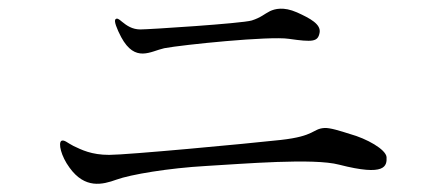

<svg xmlns="http://www.w3.org/2000/svg" viewBox="-20 -591 1040 450"><path d="M676 -562C644 -576 624 -570 613 -565C599 -558 592 -550 570 -543C547 -536 328 -522 309 -522C290 -522 277 -531 266 -540C258 -547 254 -549 251 -546C246 -543 254 -523 264 -504C297 -443 333 -471 365 -478C407 -486 612 -507 657 -500C713 -492 725 -493 729 -514C733 -534 707 -548 676 -562ZM253 -170C286 -182 375 -197 463 -202C550 -207 715 -221 775 -205C884 -177 887 -202 886 -223C884 -241 840 -266 800 -277C778 -284 753 -292 740 -291C712 -289 719 -272 638 -263C556 -254 278 -228 236 -228C194 -228 171 -240 152 -249C138 -256 131 -264 124 -261C116 -256 123 -225 143 -198C179 -148 220 -158 253 -170Z"/></svg>

Font: Shippori Mincho
Style: Regular
Weight: 400
Designer: Bonji Tadano  Ryoko NISHIZUKA  (kana & ideographs); Frank Grießhammer (Latin, Greek & Cyrillic); Wenlong ZHANG  (bopomof
Foundry: Adobe Systems Incorporated
Version: Version 1.003;PS 1.001;hotconv 16.6.54;makeotf.lib2.5.65590